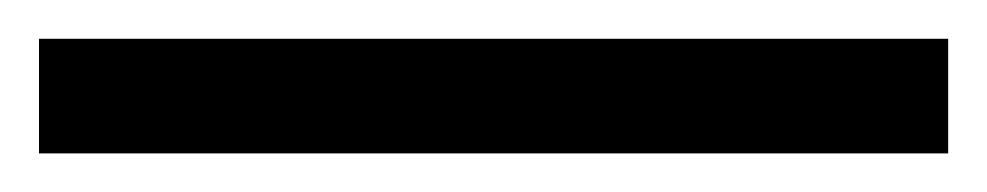

<svg xmlns="http://www.w3.org/2000/svg" viewBox="-25 63 509 99"><path d="M463.9 142.1H-4.9V83H463.9Z"/></svg>

Font: Noto Serif
Style: Regular
Weight: 400
Designer: Monotype Design team
Foundry: Monotype Imaging Inc.
Version: Version 1.02